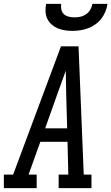

<svg xmlns="http://www.w3.org/2000/svg" viewBox="-46 -975 577 995"><path d="M-26 0V-70H22L270 -735H361L388 -70H428V0H258V-70H308L304 -240H163L102 -70H144V0ZM302 -310 297 -490Q297 -520 296 -549.5Q295 -579 295 -609Q284 -579 273.5 -549.5Q263 -520 252 -490L188 -310ZM329 -815Q309 -815 289.5 -818Q270 -821 252.5 -828.5Q235 -836 221 -848.5Q207 -861 199 -878Q191 -895 190 -915Q189 -935 193 -955H271Q269 -940 272 -925.5Q275 -911 285.5 -901.5Q296 -892 310.5 -888.5Q325 -885 340 -885Q356 -885 371.5 -888.5Q387 -892 400.5 -901.5Q414 -911 422 -925Q430 -939 433 -955H511Q508 -934 500 -914.5Q492 -895 479 -878Q466 -861 448 -848.5Q430 -836 410 -828.5Q390 -821 369.5 -818Q349 -815 329 -815Z"/></svg>

Font: Iosevka Slab
Style: Italic
Weight: 400
Italic angle: -9°
Monospace: yes
Designer: Belleve Invis
Foundry: Belleve Invis
Version: Version 11.1.0; ttfautohint (v1.8.3)